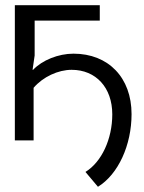

<svg xmlns="http://www.w3.org/2000/svg" viewBox="-20 -539 552 737"><path d="M485 -101C485 -241 396 -333 262 -333C204 -333 142 -308 107 -271H105L113 -326V-460H363V-519H37V0H109V-202C145 -244 203 -271 255 -271C348 -271 411 -203 411 -100C411 -5 370 83 308 121L356 178C434 130 485 18 485 -101Z"/></svg>

Font: Non Bureau Light
Style: Regular
Weight: 300
Designer: Jona Saucedo
Foundry: Non Foundry
Version: Version 1.000;FEAKit 1.0